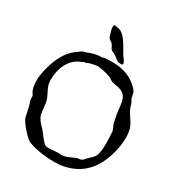

<svg xmlns="http://www.w3.org/2000/svg" viewBox="-215 -1065 1118 1209"><g transform="rotate(30 344.0 -460.0)"><path d="M363 8C388 8 410 6 425 3C495 -12 546 -37 594 -94C645 -155 678 -261 678 -350C678 -366 677 -381 674 -396C667 -442 630 -478 611 -518C604 -533 602 -554 592 -568C575 -591 586 -611 568 -634C517 -696 446 -720 368 -720C359 -720 298 -721 298 -712C294 -713 291 -713 288 -713C257 -713 223 -703 195 -691C186 -686 171 -687 163 -680C143 -665 122 -652 104 -633C47 -574 19 -478 10 -399C10 -357 10 -323 34 -290C40 -281 36 -263 39 -253C51 -220 58 -180 66 -145C74 -115 129 -54 155 -33C191 -6 290 8 363 8ZM291 -50C283 -50 274 -50 267 -52C249 -57 206 -122 194 -134C129 -198 143 -209 131 -291C125 -333 88 -371 86 -414C85 -420 85 -426 85 -432C85 -508 116 -591 191 -621C202 -626 215 -633 228 -633H229C232 -642 296 -652 298 -652C319 -652 376 -638 396 -630C407 -625 416 -615 429 -611C454 -604 476 -604 500 -593C554 -567 543 -501 554 -449C558 -430 561 -410 565 -391C569 -376 582 -358 584 -343C586 -321 588 -289 588 -256C588 -220 585 -184 575 -163C566 -146 548 -131 534 -118C525 -110 517 -95 506 -91C496 -86 485 -88 475 -85L461 -79C435 -68 411 -53 381 -53C374 -53 367 -53 360 -54H349C335 -54 313 -50 291 -50ZM283 -924C277 -924 274 -928 267 -928H262C258 -926 256 -921 256 -914C256 -890 273 -845 275 -842C279 -834 294 -828 301 -821C311 -810 315 -795 324 -784C331 -776 341 -776 350 -771C372 -758 385 -736 416 -736C427 -736 431 -739 431 -743V-744C431 -758 411 -781 406 -788C379 -828 341 -924 283 -924Z"/></g></svg>

Font: Ancial
Style: Regular
Weight: 400
Designer: Daytona Mess (Anne-Dauphine Borione)
Foundry: Daytona Mess (Anne-Dauphine Borione)
Version: Version 1.000;Glyphs 3.2 (3192)